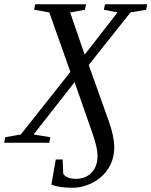

<svg xmlns="http://www.w3.org/2000/svg" viewBox="-53 -675 716 908"><path d="M643.1 -654.8 638.2 -628.9 564 -616.2 366.7 -367.7 461.4 -102.1Q487.3 -29.3 487.3 20.5Q487.3 77.1 460 120.6Q432.6 164.1 386 188.5Q339.4 212.9 288.6 212.9Q226.6 212.9 189.9 198.2L210.9 79.1H243.2L246.1 147Q252.9 158.2 269 164.6Q285.2 170.9 305.7 170.9Q351.6 170.9 379.9 141.6Q408.2 112.3 408.2 62Q408.2 24.9 386.2 -38.6L299.8 -286.6L106 -39.1L185.1 -25.9L180.2 0H-33.2L-28.3 -25.9L45.4 -39.1L279.8 -335L180.2 -616.2L108.4 -628.9L113.3 -654.8H354L349.1 -628.9L278.8 -616.2L347.2 -416.5L502.9 -616.2L438.5 -628.9L443.4 -654.8Z"/></svg>

Font: Tinos
Style: Italic
Weight: 400
Italic angle: -16.333°
Designer: Steve Matteson
Foundry: Monotype Imaging Inc.
Version: Version 1.32